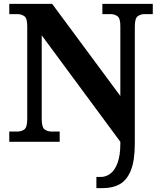

<svg xmlns="http://www.w3.org/2000/svg" viewBox="-20 -734 828 994"><path d="M479 240V182H503Q529 182 552 164.5Q575 147 589 108.5Q603 70 603 9V0L196 -551V-118Q196 -75 211 -64Q226 -53 247 -53H289V0H28V-53H70Q91 -53 106 -64Q121 -75 121 -118V-600Q121 -640 105.5 -650.5Q90 -661 70 -661H28V-714H250L603 -237V-600Q603 -640 587.5 -650.5Q572 -661 552 -661H510V-714H771V-661H729Q708 -661 693 -650Q678 -639 678 -596V8Q678 97 657.5 148Q637 199 600 219.5Q563 240 512 240Z"/></svg>

Font: Noto Serif NP Hmong
Style: Regular
Weight: 400
Designer: Dalton Maag Ltd
Foundry: Dalton Maag Ltd
Version: Version 1.001